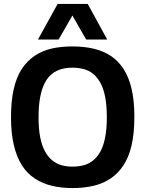

<svg xmlns="http://www.w3.org/2000/svg" viewBox="-20 -946 737 976"><path d="M348 -99Q379 -99 405.5 -106Q432 -113 453.5 -130.5Q475 -148 490.5 -176Q506 -204 514.5 -247.5Q523 -291 523 -350Q523 -410 514.5 -453.5Q506 -497 490 -525.5Q474 -554 453 -571Q432 -588 405 -595Q378 -602 348 -602Q319 -602 293 -595Q267 -588 245.5 -571.5Q224 -555 208.5 -526Q193 -497 184.5 -453.5Q176 -410 176 -350Q176 -290 184.5 -247.5Q193 -205 209 -176Q225 -147 246.5 -130Q268 -113 293.5 -106Q319 -99 348 -99ZM349 10Q292 10 244 -1.5Q196 -13 157 -38.5Q118 -64 91.5 -105.5Q65 -147 50.5 -207.5Q36 -268 36 -350Q36 -432 49.5 -492Q63 -552 89.5 -593.5Q116 -635 155 -661.5Q194 -688 242 -699Q290 -710 349 -710Q407 -710 456 -698.5Q505 -687 543 -662Q581 -637 608 -595.5Q635 -554 649 -494Q663 -434 663 -353Q663 -269 649 -208Q635 -147 607.5 -105.5Q580 -64 542 -38.5Q504 -13 455.5 -1.5Q407 10 349 10ZM173 -745 273 -926H426L525 -745H418L348 -867L278 -745Z"/></svg>

Font: Georama ExtraCondensed Thin SemiBold
Style: Regular
Weight: 600
Version: Version 1.001